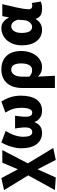

<svg xmlns="http://www.w3.org/2000/svg" viewBox="969 -1592 838 2816"><g transform="rotate(-90 1388.0 -184.0)"><path d="M193 215 311 -48H315L450 215L626 178L400 -194L595 -569H410L315 -345H311L184 -583L8 -544L224 -189L9 202Z M847 14C915 14 972 -14 1003 -95H1007C1039 -14 1106 14 1174 14C1316 14 1393 -101 1393 -297C1393 -413 1358 -501 1308 -583L1145 -524C1199 -434 1215 -374 1215 -285C1215 -185 1188 -130 1149 -130C1104 -130 1084 -156 1084 -231C1084 -285 1090 -315 1099 -382H912C921 -315 927 -285 927 -231C927 -164 903 -130 856 -130C809 -130 790 -183 790 -258C790 -348 820 -428 875 -520L707 -583C658 -501 621 -383 621 -293C621 -95 708 14 847 14Z M1505 202H1685C1681 120 1677 38 1672 -48C1711 -1 1765 14 1812 14C1932 14 2048 -98 2048 -294C2048 -477 1946 -583 1780 -583C1622 -583 1505 -487 1505 -270ZM1770 -132C1737 -132 1705 -139 1672 -174V-287C1672 -378 1714 -438 1773 -438C1835 -438 1866 -391 1866 -291C1866 -177 1822 -132 1770 -132Z M2360 14C2426 14 2477 -16 2515 -78H2520C2542 -10 2590 14 2671 14C2718 14 2752 5 2773 -6L2752 -137C2739 -132 2726 -130 2715 -130C2683 -130 2660 -142 2660 -182C2660 -265 2705 -440 2735 -569H2559L2542 -474H2537C2500 -551 2446 -583 2383 -583C2251 -583 2131 -471 2131 -283C2131 -98 2221 14 2360 14ZM2403 -132C2348 -132 2313 -177 2313 -285C2313 -394 2362 -438 2410 -438C2456 -438 2485 -404 2507 -345L2500 -248C2496 -183 2450 -132 2403 -132Z"/></g></svg>

Font: Noto Sans CJK HK Black
Style: Regular
Weight: 900
Designer: Ryoko NISHIZUKA 西塚涼子 (kana, bopomofo & ideographs); Paul D. Hunt (Latin, Greek & Cyrillic); Sandoll Communications 산돌커뮤니
Foundry: Adobe
Version: Version 2.004;hotconv 1.0.118;makeotfexe 2.5.65603